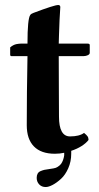

<svg xmlns="http://www.w3.org/2000/svg" viewBox="-20 -610 398 774"><path d="M164.1 144Q147.9 144 137.9 133.3Q127.9 122.6 127.9 106.9Q127.9 96.7 131.8 89.8Q135.7 83 144 79.6Q152.3 76.2 158.7 74.7Q165 73.2 176.8 71.8Q187 70.3 195.8 68.8Q206.5 66.9 211.9 63Q220.2 58.1 226.1 50.8Q235.8 37.1 238.8 16.1V5.9Q221.2 9.8 201.2 9.8Q145.5 9.8 116.7 -19.8Q87.9 -49.3 87.9 -105Q87.9 -232.4 90.8 -383.8H25.9Q21 -383.8 21 -390.1V-418.9Q32.7 -429.2 45.9 -432.1Q57.6 -434.1 63 -434.1H90.8Q90.8 -535.2 102.1 -549.8Q105.5 -554.7 115.2 -558.1Q199.2 -589.8 214.8 -589.8Q223.1 -589.8 223.1 -581.1Q219.7 -534.7 217.8 -467.8L216.8 -434.1H334Q341.8 -434.1 341.8 -428.2V-397Q341.8 -391.1 334 -387.5Q326.2 -383.8 317.9 -383.8H216.8Q216.8 -333 217.3 -247.6Q217.8 -162.1 217.8 -140.1Q217.8 -60.1 262.2 -60.1Q299.8 -60.1 318.8 -74.2Q328.6 -66.4 332.8 -60.5Q336.9 -54.7 336.9 -45.9Q327.6 -33.2 308.8 -21.2Q290 -9.3 267.1 -2V9.8Q267.1 41.5 255.1 68.4Q243.2 95.2 226.1 110.8Q209 126.5 192.4 135.3Q175.8 144 164.1 144Z"/></svg>

Font: Common Serif
Style: Bold
Weight: 700
Designer: Philipp H. Poll, Khaled Hosny
Foundry: Stefan Peev, Context Ltd.
Version: Version 1.026